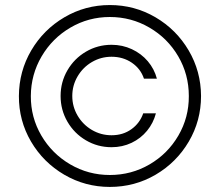

<svg xmlns="http://www.w3.org/2000/svg" viewBox="-20 -738 880 769"><path d="M426.8 -558.6Q470.2 -558.6 508.1 -541Q545.9 -523.4 572 -492.7Q598.1 -461.9 608.4 -422.9H556.6Q543.5 -462.4 508.3 -486.6Q473.1 -510.7 426.8 -510.7Q384.3 -510.7 348.1 -489.5Q312 -468.3 290.8 -432.1Q269.5 -396 269.5 -353.5Q269.5 -311 290.8 -274.9Q312 -238.8 348.1 -217.5Q384.3 -196.3 426.8 -196.3Q472.7 -196.3 506.3 -220.5Q540 -244.6 553.7 -284.2H604.5Q594.2 -245.1 569.1 -214.4Q543.9 -183.6 507.1 -166Q470.2 -148.4 426.8 -148.4Q371.1 -148.4 324.2 -176Q277.3 -203.6 250 -250.7Q222.7 -297.9 222.7 -353.5Q222.7 -409.2 250 -456.3Q277.3 -503.4 324.2 -531Q371.1 -558.6 426.8 -558.6ZM55.7 -353.5Q56.2 -452.6 105.2 -536.1Q154.3 -619.6 237.8 -668.7Q321.3 -717.8 419.9 -717.8Q519 -717.8 602.8 -668.7Q686.5 -619.6 735.6 -536.1Q784.7 -452.6 785.2 -353.5Q785.2 -254.4 736.1 -170.9Q687 -87.4 603.3 -38.3Q519.5 10.7 419.9 10.7Q321.3 10.7 237.3 -38.3Q153.3 -87.4 104.2 -171.1Q55.2 -254.9 55.7 -353.5ZM736.3 -353.5Q736.3 -439.9 693.8 -512.5Q651.4 -585 578.6 -627.4Q505.9 -669.9 419.9 -669.9Q334.5 -669.9 262 -627.4Q189.5 -585 146.7 -512.2Q104 -439.5 103.5 -353.5Q103 -268.1 145.5 -195.3Q188 -122.6 261 -79.8Q334 -37.1 419.9 -37.1Q506.3 -37.1 579.1 -79.6Q651.9 -122.1 694.3 -194.8Q736.8 -267.6 736.3 -353.5Z"/></svg>

Font: Pretendard JP ExtraLight
Style: Regular
Weight: 200
Designer: Base glyphs from Inter by Rasmus Andersson; Hangeul glyphs from Noto Sans CJK(Source Han Sans) by Jang Soo-young and Kan
Foundry: Kil Hyung-jin
Version: Version 1.309